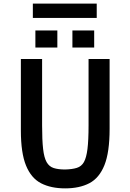

<svg xmlns="http://www.w3.org/2000/svg" viewBox="-20 -1024 719 1058"><path d="M339 14Q261 14 206.5 -14Q152 -42 123.5 -111.5Q95 -181 95 -305V-699H212V-333Q212 -252 217.5 -203.5Q223 -155 237 -130.5Q251 -106 276 -98Q301 -90 339 -90Q378 -91 403.5 -99Q429 -107 442.5 -131Q456 -155 462 -203Q468 -251 468 -333V-699H584V-314Q584 -185 555.5 -114Q527 -43 472.5 -14.5Q418 14 339 14ZM175 -762V-856H296V-762ZM379 -762V-856H499V-762ZM161 -925V-1004H513V-925Z"/></svg>

Font: Ruda
Style: Bold
Weight: 700
Designer: Mariela Monsalve and Angelina Sanchez
Foundry: Mariela Monsalve and Angelina Sanchez
Version: Version 2.000